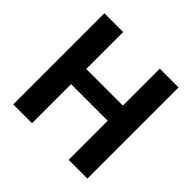

<svg xmlns="http://www.w3.org/2000/svg" viewBox="-176 -885 1059 1059"><g transform="rotate(45 353.5 -355.5)"><path d="M642.1 0H495.6V-304.7H210V0H63.5V-710.9H210V-422.9H495.6V-710.9H642.1Z"/></g></svg>

Font: MAUL Bold
Style: Bold
Weight: 700
Designer: MAUL
Version: Version 1.0; 2020; ttfautohint (v1.8.3)